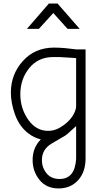

<svg xmlns="http://www.w3.org/2000/svg" viewBox="-20 -776 583 1077"><path d="M427 -614H359L279 -703L198 -614H131L254 -756H303ZM460 -499V112Q460 189 418 235Q376 281 309 281Q240 281 201.5 233Q163 185 163 122Q163 52 209 6Q172 -3 140 -27Q89 -66 65 -131.5Q41 -197 41 -257Q41 -359 108.5 -434Q176 -509 284 -509Q310 -509 346 -506L407 -499ZM312 -456H279Q194 -456 144 -394Q94 -332 94 -248Q94 -168 138 -105Q182 -42 250 -42Q278 -42 304 -54Q328 -65 354.5 -88Q381 -111 395 -139Q407 -163 407 -179V-450L380 -452ZM407 116V-69Q405 -67 402.5 -64.5Q400 -62 397 -59.5Q394 -57 384.5 -48.5Q375 -40 361 -27Q353 -20 344.5 -14.5Q336 -9 313.5 3.5Q291 16 270 29Q215 62 215 122Q215 164 241 196Q267 228 314 228Q400 228 407 116Z"/></svg>

Font: Bellota
Style: Regular
Weight: 400
Designer: Kemie Guaida
Foundry: Kemie Guaida
Version: Version 1.000;PS 002.000;hotconv 1.0.70;makeotf.lib2.5.58329